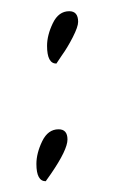

<svg xmlns="http://www.w3.org/2000/svg" viewBox="-20 -321 240 346"><path d="M62.4 5.6Q45.6 5.6 45.6 -25.6Q45.6 -44.8 56 -66.4Q66.4 -88 85.6 -88Q101.6 -88 101.6 -69.6Q101.6 -51.2 72 -8ZM81.6 -206.4Q64.8 -206.4 64.8 -238.4Q64.8 -257.6 75.2 -279.2Q85.6 -300.8 104.8 -300.8Q120.8 -300.8 120.8 -281.6Q120.8 -272.8 111.2 -254Q101.6 -235.2 91.2 -220.8Z"/></svg>

Font: Euphoria Script
Style: Regular
Weight: 400
Designer: Sabrina Mariela Lopez
Foundry: Sabrina Mariela Lopez
Version: Version 1.002